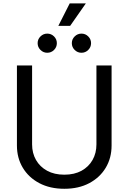

<svg xmlns="http://www.w3.org/2000/svg" viewBox="-20 -1120 770 1151"><path d="M365.7 11.7Q279.8 11.7 215.8 -22Q151.9 -55.7 116.7 -114.3Q81.5 -172.9 81.5 -247.6V-727.5H172.4V-254.4Q172.4 -202.1 195.8 -161.1Q219.2 -120.1 262.5 -96.4Q305.7 -72.8 365.7 -72.8Q425.8 -72.8 468.8 -96.4Q511.7 -120.1 534.9 -161.1Q558.1 -202.1 558.1 -254.4V-727.5H648.9V-247.6Q648.9 -172.9 613.8 -114.3Q578.6 -55.7 515.1 -22Q451.7 11.7 365.7 11.7ZM468.3 -803.7Q444.8 -803.7 427.7 -820.6Q410.6 -837.4 410.6 -861.3Q410.6 -884.8 427.7 -901.6Q444.8 -918.5 468.3 -918.5Q492.2 -918.5 509 -901.6Q525.9 -884.8 525.9 -861.3Q525.9 -837.4 509 -820.6Q492.2 -803.7 468.3 -803.7ZM263.2 -803.7Q239.7 -803.7 222.7 -820.6Q205.6 -837.4 205.6 -861.3Q205.6 -884.8 222.7 -901.6Q239.7 -918.5 263.2 -918.5Q287.1 -918.5 304 -901.6Q320.8 -884.8 320.8 -861.3Q320.8 -837.4 304 -820.6Q287.1 -803.7 263.2 -803.7ZM329.6 -964.8 397.9 -1099.6H494.6L400.4 -964.8Z"/></svg>

Font: Inter 20pt
Style: Regular
Weight: 400
Version: Version 4.001;git-66647c0bb